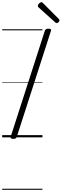

<svg xmlns="http://www.w3.org/2000/svg" viewBox="-20 -1259 565 1760"><path d="M102 14Q87 14 81 9Q75 4 78 -6L391 -977Q395 -987 402 -991.5Q409 -996 424 -996Q439 -996 445 -991.5Q451 -987 447 -976L134 -5Q131 4 124 9Q117 14 102 14ZM500 -1047Q496 -1047 493 -1049Q490 -1051 486 -1054L334 -1191Q329 -1196 328 -1199Q327 -1202 327 -1206Q327 -1212 332.5 -1220Q338 -1228 346 -1233.5Q354 -1239 360 -1239Q365 -1239 367.5 -1236.5Q370 -1234 375 -1230L520 -1084Q524 -1080 524.5 -1077Q525 -1074 525 -1071Q525 -1064 516 -1055.5Q507 -1047 500 -1047ZM0 471H369V481H0ZM0 -20H369V0H0ZM0 -505H369V-500H0ZM0 -991H369V-981H0Z"/></svg>

Font: Playwrite IE Guides
Style: Regular
Weight: 400
Designer: Veronika Burian, José Scaglione
Foundry: TypeTogether
Version: Version 1.003